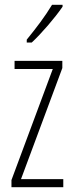

<svg xmlns="http://www.w3.org/2000/svg" viewBox="-20 -784 307 804"><path d="M242 -756V-764H198C167 -713 135 -671 92 -618V-606H113C153 -643 210 -709 242 -756ZM245 0V-34H68L241 -499V-529H41V-495H201L28 -30V0Z"/></svg>

Font: Noto Sans Myanmar ExtraCondensed ExtraLight
Style: Regular
Weight: 200
Width: 2
Designer: Monotype Design Team
Foundry: Monotype Imaging Inc.
Version: Version 2.107